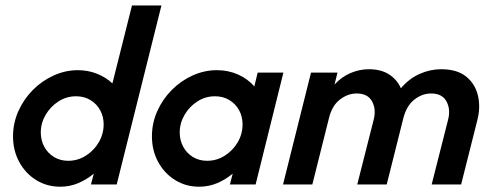

<svg xmlns="http://www.w3.org/2000/svg" viewBox="-20 -687 1832 715"><path d="M204.2 8.3Q154.9 8.3 114.9 -16.3Q75 -41 51.7 -83.7Q28.5 -126.4 28.5 -179.2Q28.5 -228.5 48.3 -272.9Q68.1 -317.4 102.1 -351.7Q136.1 -386.1 179.9 -405.9Q223.6 -425.7 270.1 -425.7Q307.6 -425.7 341 -412.5Q374.3 -399.3 398.6 -376.4L471.5 -666.7H581.2L414.6 0H318.8L329.2 -40.3Q303.5 -18.8 271.9 -5.2Q240.3 8.3 204.2 8.3ZM234 -88.2Q269.4 -88.2 299.7 -107.3Q329.9 -126.4 347.9 -157.3Q366 -188.2 366 -223.6Q366 -252.8 353.1 -276.4Q340.3 -300 317 -314.2Q293.8 -328.5 263.2 -328.5Q227.8 -328.5 197.9 -309.4Q168.1 -290.3 150 -259.4Q131.9 -228.5 131.9 -193.8Q131.9 -164.6 144.8 -140.6Q157.6 -116.7 180.9 -102.4Q204.2 -88.2 234 -88.2Z M721.5 8.3Q672.2 8.3 632.3 -16.3Q592.4 -41 569.1 -83.7Q545.8 -126.4 545.8 -179.2Q545.8 -228.5 565.6 -272.9Q585.4 -317.4 619.4 -351.7Q653.5 -386.1 697.2 -405.9Q741 -425.7 787.5 -425.7Q829.9 -425.7 866 -409.7Q902.1 -393.8 927.1 -365.3L939.6 -416.7H1035.4L931.9 0H836.1L846.5 -40.3Q820.8 -18.8 789.2 -5.2Q757.6 8.3 721.5 8.3ZM751.4 -88.2Q786.8 -88.2 817 -107.3Q847.2 -126.4 865.3 -157.3Q883.3 -188.2 883.3 -223.6Q883.3 -252.8 870.5 -276.4Q857.6 -300 834.4 -314.2Q811.1 -328.5 780.6 -328.5Q745.1 -328.5 715.3 -309.4Q685.4 -290.3 667.4 -259.4Q649.3 -228.5 649.3 -193.8Q649.3 -164.6 662.2 -140.6Q675 -116.7 698.3 -102.4Q721.5 -88.2 751.4 -88.2Z M1034 0 1138.2 -416.7H1236.8L1225.7 -372.2Q1252.8 -401.4 1286.1 -415.3Q1319.4 -429.2 1353.5 -429.2Q1399.3 -429.2 1429.2 -409.7Q1459 -390.3 1472.9 -358.3Q1503.5 -394.4 1542.7 -411.8Q1581.9 -429.2 1622.9 -429.2Q1681.9 -429.2 1715.6 -402.1Q1749.3 -375 1759.7 -331.6Q1770.1 -288.2 1757.6 -239.6L1697.2 0H1587.5L1647.9 -238.2Q1659 -278.5 1643.1 -308.7Q1627.1 -338.9 1585.4 -338.9Q1552.1 -338.9 1522.9 -316Q1493.8 -293.1 1481.9 -246.5L1420.1 0H1310.4L1370.8 -238.2Q1381.9 -278.5 1366 -308.7Q1350 -338.9 1308.3 -338.9Q1275 -338.9 1245.5 -316Q1216 -293.1 1204.9 -246.5L1143.1 0Z"/></svg>

Font: Afacad SemiBold
Style: Italic
Weight: 600
Italic angle: -14°
Designer: Kristian Moeller
Foundry: Dicotype
Version: Version 1.000